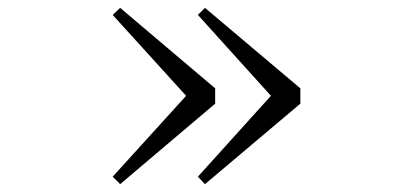

<svg xmlns="http://www.w3.org/2000/svg" viewBox="-20 -519 1040 489"><path d="M502 -499 484 -481 670 -275 484 -69 502 -50 745 -255V-294ZM286 -499 267 -481 454 -275 267 -69 286 -50 528 -255V-294Z"/></svg>

Font: Harano Aji Mincho K1
Style: Regular
Weight: 400
Foundry: Masamichi Hosoda
Version: HaranoAjiMinchoK1-Regular version 20230610;ttx 4.39.4